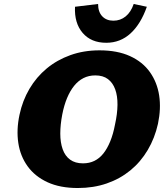

<svg xmlns="http://www.w3.org/2000/svg" viewBox="-20 -928 843 965"><path d="M371 17Q282 17 219 -12Q156 -41 119 -92Q82 -143 72 -209.5Q62 -276 78 -351Q93 -422 128 -481.5Q163 -541 215 -584Q267 -627 334 -651Q401 -675 480 -675Q570 -675 633.5 -646Q697 -617 733.5 -565.5Q770 -514 780 -448Q790 -382 774 -306Q758 -234 722.5 -174Q687 -114 635 -71.5Q583 -29 516.5 -6Q450 17 371 17ZM397 -107Q429 -107 454.5 -119.5Q480 -132 499.5 -156.5Q519 -181 534 -217.5Q549 -254 558 -302Q570 -356 570.5 -401Q571 -446 559 -479Q547 -512 522.5 -530.5Q498 -549 459 -549Q426 -549 399.5 -535.5Q373 -522 352.5 -496.5Q332 -471 317 -435Q302 -399 293 -353Q283 -301 283 -256.5Q283 -212 295 -178Q307 -144 332.5 -125.5Q358 -107 397 -107ZM514 -713Q438 -713 395.5 -762.5Q353 -812 357 -894L473 -908Q473 -868 494 -846Q515 -824 550 -824Q585 -824 611.5 -845.5Q638 -867 652 -908L718 -894Q688 -808 636.5 -760.5Q585 -713 514 -713Z"/></svg>

Font: Ysabeau Infant Black
Style: Italic
Weight: 900
Italic angle: -12°
Designer: Christian Thalmann (Catharsis Fonts)
Version: Version 2.001;gftools[0.9.30]; featfreeze: ss01,ss02,lnum